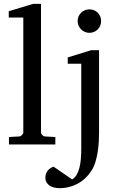

<svg xmlns="http://www.w3.org/2000/svg" viewBox="-20 -757 629 1006"><path d="M26.9 0V-39.1L80.1 -42Q86.9 -42 94.5 -49.1Q102.1 -56.2 102.1 -63V-665H25.9V-698.2L153.8 -736.8H194.8V-63Q194.8 -56.2 201.9 -49.1Q209 -42 215.8 -42L270 -39.1V0ZM499 -64Q499 -41.5 497.6 -14.9Q496.1 11.7 491.9 38.6Q487.8 65.4 480.2 90.8Q472.7 116.2 460 136.2Q429.2 183.6 385.3 206.3Q341.3 229 293.9 229Q278.3 229 264.6 225.8Q251 222.7 240.5 215.8Q230 209 223.9 198.5Q217.8 188 217.8 173.8Q217.8 161.1 221.7 151.6Q225.6 142.1 231.7 135Q237.8 127.9 245.6 123.3Q253.4 118.7 260.7 116.2L357.9 183.1Q371.6 175.3 380.9 159.9Q390.1 144.5 395.8 123.3Q401.4 102.1 403.6 75.9Q405.8 49.8 405.8 21V-422.9H335V-456.1L458 -494.1H499ZM509.8 -647Q509.8 -634.3 505.1 -622.8Q500.5 -611.3 492.2 -603Q483.9 -594.7 472.7 -589.8Q461.4 -585 448.7 -585Q436 -585 424.8 -589.8Q413.6 -594.7 405 -603Q396.5 -611.3 391.6 -622.8Q386.7 -634.3 386.7 -647Q386.7 -659.7 391.6 -670.9Q396.5 -682.1 405 -690.4Q413.6 -698.7 424.8 -703.4Q436 -708 448.7 -708Q461.4 -708 472.7 -703.4Q483.9 -698.7 492.2 -690.4Q500.5 -682.1 505.1 -670.9Q509.8 -659.7 509.8 -647Z"/></svg>

Font: Charis SIL Eur
Style: Regular
Weight: 400
Foundry: SIL International
Version: Version 5.000